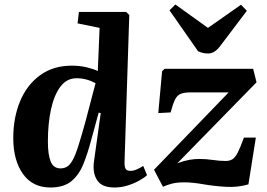

<svg xmlns="http://www.w3.org/2000/svg" viewBox="-20 -820 1188 854"><path d="M534 -102Q533 -81 538 -70.5Q543 -60 560 -60Q574 -60 589.5 -67Q605 -74 617 -82L634 -41Q624 -31 601.5 -18Q579 -5 549.5 4.5Q520 14 489 14Q433 14 412 -18.5Q391 -51 398 -102L428 -317L419 -319L385 -195Q370 -138 351 -90.5Q332 -43 298 -14.5Q264 14 204 14Q125 14 82 -46.5Q39 -107 39 -206Q39 -297 69.5 -370Q100 -443 158.5 -485.5Q217 -528 300 -528Q335 -528 366 -520.5Q397 -513 415 -504L423 -696L325 -716L331 -767H541L555 -753ZM249 -71Q265 -71 278 -78.5Q291 -86 303 -107.5Q315 -129 328 -169.5Q341 -210 359 -275L405 -450Q364 -472 321 -472Q277 -472 249 -435Q221 -398 207 -334.5Q193 -271 193 -190Q193 -132 205.5 -101.5Q218 -71 249 -71ZM712 -514H1106L1121 -454L769 -94Q799 -105 822 -109Q845 -113 866 -113Q897 -113 927 -108.5Q957 -104 984 -104Q1001 -104 1013.5 -111.5Q1026 -119 1037.5 -141.5Q1049 -164 1065 -208H1118L1085 0Q1038 14 985.5 11Q933 8 884 -0.5Q835 -9 799 -9Q767 -9 744 -3Q721 3 705 11L665 -65L997 -409H827Q799 -409 783.5 -402.5Q768 -396 758.5 -377Q749 -358 739 -320L684 -317L701 -503ZM734 -774 760 -800 905 -696 1052 -799 1078 -772 960 -616Q935 -582 906 -582Q894 -582 883 -584.5Q872 -587 861 -592Z"/></svg>

Font: Literata 36pt
Style: Bold Italic
Weight: 700
Italic angle: -2°
Designer: Latin by Veronika Burian and Jose Scaglione. Greek by Irene Vlachou. Cyrillic by Vera Evstafieva
Foundry: TypeTogether
Version: Version 3.002